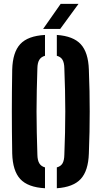

<svg xmlns="http://www.w3.org/2000/svg" viewBox="-20 -994 540 1022"><path d="M219.5 8Q128.5 3 88 -40.8Q47.5 -84.5 45 -177Q44 -238.5 43.5 -293.2Q43 -348 43 -400.8Q43 -453.5 43.5 -508.2Q44 -563 45 -623.5Q47.5 -716 88 -759.5Q128.5 -803 219.5 -808V-697Q199 -691.5 189.2 -675.5Q179.5 -659.5 179 -630.5Q177 -570.5 175.8 -513.8Q174.5 -457 174.5 -401.2Q174.5 -345.5 175.8 -288.5Q177 -231.5 179 -170.5Q179.5 -141 189.2 -124.8Q199 -108.5 219.5 -103ZM282.5 8V-103Q303.5 -108.5 312.8 -124.5Q322 -140.5 322.5 -170.5Q325 -231 326.2 -287.8Q327.5 -344.5 327.5 -400.2Q327.5 -456 326.2 -513Q325 -570 322.5 -630.5Q322 -659.5 312.8 -675.5Q303.5 -691.5 282.5 -697V-808Q370 -802 410 -758.5Q450 -715 453 -623.5Q455.5 -563 456.5 -508.2Q457.5 -453.5 457.5 -400.5Q457.5 -347.5 456.5 -292.8Q455.5 -238 453 -177Q450 -85 410 -41.5Q370 2 282.5 8ZM209.5 -840 303 -973.5H398L300.5 -840Z"/></svg>

Font: Big Shoulders Stencil Text Thin ExtraBold
Style: Regular
Weight: 800
Version: Version 2.001